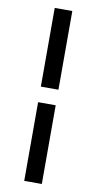

<svg xmlns="http://www.w3.org/2000/svg" viewBox="-99 -742 499 990"><g transform="rotate(10 150.0 -247.5)"><path d="M103.9 -288V-700H196V-288ZM103.9 205.5V-206.5H196V205.5Z"/></g></svg>

Font: Red Hat Display VF
Style: Regular
Weight: 300
Designer: Pentagram, MCKL
Foundry: Pentagram, MCKL
Version: Version 1.023